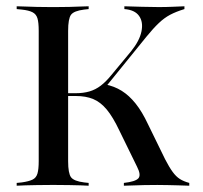

<svg xmlns="http://www.w3.org/2000/svg" viewBox="-20 -591 646 611"><path d="M140.3 -2.4Q117.7 -2.4 97.2 -2Q76.6 -1.6 60.5 -1.2Q44.4 -0.8 33.1 0V-8.9L49.2 -10.5Q71.8 -13.7 83.5 -19.4Q95.2 -25 99.2 -38.7Q103.2 -52.4 103.2 -78.2V-492.7Q103.2 -519.4 99.2 -532.7Q95.2 -546 83.5 -552Q71.8 -558.1 49.2 -560.5L33.1 -562.1V-571Q44.4 -571 60.5 -570.2Q76.6 -569.4 97.2 -569Q117.7 -568.5 140.3 -568.5H149.2H158.1Q181.5 -568.5 200.8 -569Q220.2 -569.4 235.9 -570.2Q251.6 -571 262.1 -571V-562.1L247.6 -560.5Q215.3 -556.5 206 -544Q196.8 -531.5 196.8 -492.7V-78.2Q196.8 -39.5 206 -27Q215.3 -14.5 247.6 -10.5L262.1 -8.9V0Q251.6 -0.8 235.9 -1.2Q220.2 -1.6 200.8 -2Q181.5 -2.4 158.1 -2.4H149.2ZM374.2 0V-8.9Q410.5 -12.9 420.2 -23.4Q429.8 -33.9 416.1 -60.5L359.7 -175.8Q339.5 -218.5 319.8 -242.3Q300 -266.1 276.6 -275.8Q253.2 -285.5 221 -285.5H190.3V-294.4H221Q245.2 -294.4 264.5 -300Q283.9 -305.6 300.8 -318.5Q317.7 -331.5 333.9 -351.6L396.8 -427.4Q424.2 -461.3 430.2 -491.1Q436.3 -521 422.6 -540.3Q408.9 -559.7 375.8 -562.1V-571Q404.8 -570.2 431.5 -569.4Q458.1 -568.5 484.7 -568.5Q508.1 -568.5 527.8 -569.4Q547.6 -570.2 566.9 -571V-562.1Q540.3 -554 521.4 -544Q502.4 -533.9 485.1 -517.3Q467.7 -500.8 446 -474.2L315.3 -312.9L313.7 -322.6Q343.5 -316.9 367.3 -302Q391.1 -287.1 411.7 -261.3Q432.3 -235.5 450.8 -196L505.6 -83.9Q518.5 -58.9 529.4 -44Q540.3 -29 552.4 -21.4Q564.5 -13.7 582.3 -8.9V0Q563.7 -0.8 546.8 -1.2Q529.8 -1.6 513.3 -2Q496.8 -2.4 480.6 -2.4Q462.1 -2.4 439.1 -2Q416.1 -1.6 374.2 0Z"/></svg>

Font: Playfair 144pt SemiCondensed Medium
Style: Regular
Weight: 500
Width: 4
Designer: Claus Eggers Sørensen
Foundry: Claus Eggers Sørensen
Version: Version 2.203